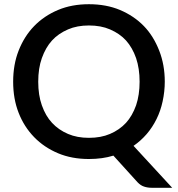

<svg xmlns="http://www.w3.org/2000/svg" viewBox="-20 -748 844 912"><path d="M178.7 -248Q196.8 -196.8 227.1 -164.6Q258.3 -130.9 303.2 -111.8Q346.2 -93.3 402.3 -93.3Q459.5 -93.3 502.4 -111.8Q547.4 -130.9 578.6 -164.6Q608.4 -197.3 626.5 -248Q643.1 -297.4 643.1 -359.9Q643.1 -422.4 626.5 -471.7Q608.9 -522 578.6 -555.7Q548.8 -588.4 502.4 -608.4Q459.5 -627 402.3 -627Q346.2 -627 303.2 -608.4Q256.8 -588.4 227.1 -555.7Q196.8 -522.5 178.7 -471.7Q161.6 -423.3 161.6 -359.9Q161.6 -296.4 178.7 -248ZM614.3 -55.2 797.9 144H702.1Q680.7 144 664.1 138.2Q648.4 133.3 633.3 117.7L518.6 -8.8Q466.8 7.3 402.3 7.3Q320.8 7.3 255.9 -20Q189.5 -47.9 142.1 -96.7Q94.2 -146 68.4 -212.4Q42.5 -278.3 42.5 -359.9Q42.5 -441.4 68.4 -507.3Q95.2 -575.7 142.1 -624Q189.5 -672.9 255.9 -700.7Q320.8 -728 402.3 -728Q484.4 -728 549.8 -700.7Q616.7 -672.4 663.6 -624Q709 -577.1 736.3 -507.3Q762.7 -439.9 762.7 -359.9Q762.7 -313.5 752.4 -266.1Q742.7 -221.2 723.6 -182.6Q704.1 -143.1 676.8 -111.3Q648.9 -79.1 614.3 -55.2Z"/></svg>

Font: Lato-SemiBold
Style: Regular
Weight: 500
Designer: Lukasz Dziedzic with Adam Twardoch and Botio Nikoltchev
Foundry: tyPoland Lukasz Dziedzic
Version: ""